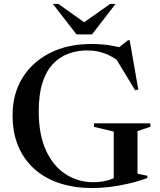

<svg xmlns="http://www.w3.org/2000/svg" viewBox="-20 -938 808 969"><path d="M674 -61.5 723.5 -51V-39.5Q673.5 -21.5 625.2 -10.5Q577 0.5 531.5 5.8Q486 11 444 11Q357.5 11 284.2 -12.2Q211 -35.5 157 -82.2Q103 -129 73.2 -197.5Q43.5 -266 43.5 -356.5Q43.5 -464 93.2 -544.8Q143 -625.5 232.5 -670.8Q322 -716 441 -716Q493.5 -716 537 -708.8Q580.5 -701.5 619 -690L562.5 -684.5L626 -735H634.5L678 -486L662 -482.5L547.5 -671.5L622.5 -595Q577.5 -636.5 528 -660Q478.5 -683.5 421 -683.5Q369 -683.5 324.2 -666.8Q279.5 -650 246 -614Q212.5 -578 194 -519.5Q175.5 -461 175.5 -377Q175.5 -257 212.8 -177.2Q250 -97.5 312.8 -58Q375.5 -18.5 450.5 -18.5Q476.5 -18.5 500.8 -22.5Q525 -26.5 545.5 -35Q566 -43.5 580.5 -55L554 -13.5V-274L454 -298V-315.5H739V-298L674 -276.5ZM423.5 -812.5H386L535.5 -918H563L444.5 -764.5H366L247 -918H274.5Z"/></svg>

Font: Newsreader 60pt Medium
Style: Regular
Weight: 500
Designer: Hugues Gentile
Foundry: Production Type
Version: Version 1.003